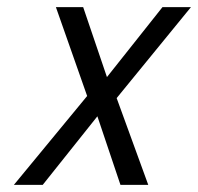

<svg xmlns="http://www.w3.org/2000/svg" viewBox="-20 -520 557 540"><path d="M137.2 -500H213.9L280.8 -303.2L437 -500H517.1L308.1 -244.1L397 0H318.8L253.9 -192.9L100.1 0H19L225.1 -250Z"/></svg>

Font: TitilliumWeb-Italic
Style: Italic
Weight: 400
Italic angle: -13°
Version: Version 1.001;PS 57.000;hotconv 1.0.70;makeotf.lib2.5.55311